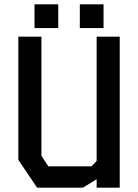

<svg xmlns="http://www.w3.org/2000/svg" viewBox="-20 -870 640 890"><path d="M428 -700V-124L404 -99H204L172 -148V-700H65V-129L152 0H364L428 -39V0H535V-700ZM140 -740V-850H250V-740ZM350 -740V-850H460V-740Z"/></svg>

Font: Kode Mono SemiBold
Style: Regular
Weight: 600
Monospace: yes
Designer: Isa Ozler
Foundry: Kadena LLC
Version: Version 1.206;gftools[0.9.28]